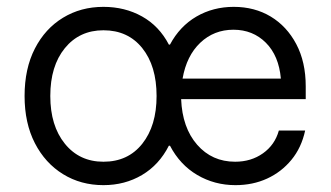

<svg xmlns="http://www.w3.org/2000/svg" viewBox="-20 -530 965 560"><path d="M281.7 10Q215.8 10 163.8 -22.1Q111.7 -54.2 81.7 -112.5Q51.7 -170.8 51.7 -250Q51.7 -330 81.7 -388.3Q111.7 -446.7 163.8 -478.3Q215.8 -510 281.7 -510Q344.2 -510 394.2 -482.1Q444.2 -454.2 472.5 -400H475.8Q504.2 -453.3 552.9 -481.7Q601.7 -510 661.7 -510Q722.5 -510 769.6 -481.7Q816.7 -453.3 844.2 -401.2Q871.7 -349.2 871.7 -278.3V-240.8H508.3Q511.7 -157.5 555 -107.9Q598.3 -58.3 665.8 -58.3Q712.5 -58.3 747.1 -82.9Q781.7 -107.5 793.3 -149.2H870Q859.2 -99.2 830 -63.8Q800.8 -28.3 759.2 -9.2Q717.5 10 666.7 10Q605.8 10 555.4 -19.6Q505 -49.2 475.8 -105H472.5Q444.2 -49.2 394.2 -19.6Q344.2 10 281.7 10ZM281.7 -58.3Q353.3 -58.3 395 -110.8Q436.7 -163.3 436.7 -250Q436.7 -337.5 395 -389.6Q353.3 -441.7 281.7 -441.7Q211.7 -441.7 169.2 -389.6Q126.7 -337.5 126.7 -250Q126.7 -163.3 169.2 -110.8Q211.7 -58.3 281.7 -58.3ZM512.5 -300.8H799.2Q793.3 -367.5 755.4 -405.4Q717.5 -443.3 660.8 -443.3Q604.2 -443.3 564.2 -405.4Q524.2 -367.5 512.5 -300.8Z"/></svg>

Font: Funnel Sans Light
Style: Regular
Weight: 300
Designer: NORD ID, Kristian Moeller
Foundry: Dicotype
Version: Version 1.000